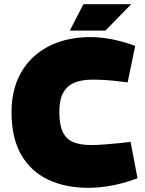

<svg xmlns="http://www.w3.org/2000/svg" viewBox="-20 -887 692 916"><path d="M401 9Q292 9 209.5 -30Q127 -69 81 -149Q35 -229 35 -351Q35 -439 63.5 -506Q92 -573 143 -618.5Q194 -664 262 -687Q330 -710 410 -710Q463 -710 517 -699Q571 -688 619 -670L625 -668L589 -494L564 -497Q526 -502 491.5 -504.5Q457 -507 421 -507Q369 -507 334 -492Q299 -477 281 -443.5Q263 -410 263 -352Q263 -292 279.5 -257.5Q296 -223 329.5 -209Q363 -195 415 -195Q445 -195 481 -198Q517 -201 560 -205L603 -210L636 -37L623 -32Q572 -13 514 -2Q456 9 401 9ZM313 -741 378 -867H606L483 -741Z"/></svg>

Font: REM Medium Black
Style: Regular
Weight: 900
Version: Version 1.005;gftools[0.9.28]